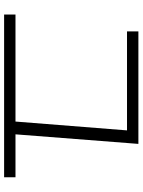

<svg xmlns="http://www.w3.org/2000/svg" viewBox="98 -844 683 920"><g transform="rotate(90 440.0 -384.5)"><path d="M561.1 -93.3 606.7 -668.9 625.6 -651.1H131.1V-705.6H670L622.2 -91.1ZM50 -62.2V-116.7H830V-62.2Z"/></g></svg>

Font: Paperlogy 3 Light
Style: Regular
Weight: 300
Designer: redesigned by Lee Juim, glyphs from Gmarket Sans & Montserrat
Foundry: PT&
Version: Version 1.001